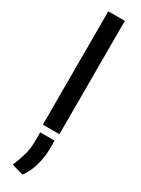

<svg xmlns="http://www.w3.org/2000/svg" viewBox="-267 -748 783 1067"><g transform="rotate(30 124.5 -214.5)"><path d="M177.6 -727.3V0H71.4V-727.3ZM172.2 44.4V98.7Q171.9 149.5 157 203.3Q142 257.1 111.5 297.6L37.3 275.9Q55 236.2 67.5 191.9Q79.9 147.7 79.9 102.6V44.4Z"/></g></svg>

Font: Inter UI Medium
Style: Regular
Weight: 500
Designer: Rasmus Andersson
Foundry: rsms
Version: 3.2;8d6f07862